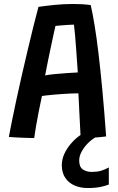

<svg xmlns="http://www.w3.org/2000/svg" viewBox="-20 -687 592 966"><path d="M527.5 155.5V241.5Q511.5 248 485.8 253.5Q460 259 421 259Q384 259 354.5 246Q325 233 308 207.2Q291 181.5 291 144.5Q291 115 303.5 87.5Q316 60 335.8 37Q355.5 14 377.5 -2.5Q399.5 -19 418.5 -26.5L469 -0.5Q449.5 8.5 428.2 28Q407 47.5 392.8 72Q378.5 96.5 378.5 120.5Q378.5 153 396.8 165.5Q415 178 442 178Q467.5 178 487 172.5Q506.5 167 527.5 155.5ZM152 7.5Q141.5 7.5 124.8 7Q108 6.5 89.2 5.8Q70.5 5 53.2 4Q36 3 24.5 2Q29.5 -25.5 39 -72.8Q48.5 -120 61.2 -179.5Q74 -239 88.8 -304Q103.5 -369 118.8 -433Q134 -497 148 -553.8Q162 -610.5 173.5 -652.5Q211 -658 256.5 -662.5Q302 -667 348 -667Q370 -667 392.8 -665.8Q415.5 -664.5 436.5 -661.5Q446.5 -617.5 456.2 -558Q466 -498.5 475.5 -418.8Q485 -339 494.8 -235.5Q504.5 -132 514 -0.5Q500.5 1.5 477.8 3.5Q455 5.5 430.2 6.5Q405.5 7.5 386 7.5Q385 -7 384 -29Q383 -51 381.5 -77Q380 -103 378.8 -129.2Q377.5 -155.5 376.5 -178.8Q375.5 -202 374.5 -217.5Q358.5 -217.5 337 -216.5Q315.5 -215.5 292.5 -214Q269.5 -212.5 248.5 -210.5Q227.5 -208.5 212 -206.8Q196.5 -205 191 -204Q182.5 -164.5 174.5 -124Q166.5 -83.5 160.8 -49.2Q155 -15 152 7.5ZM207 -307.5Q223 -311 253 -314Q283 -317 315.5 -319.2Q348 -321.5 371.5 -322.5Q370.5 -336 368.2 -368.5Q366 -401 363.2 -439.8Q360.5 -478.5 357.5 -512.2Q354.5 -546 352 -563Q341.5 -563 322 -561.8Q302.5 -560.5 284.5 -559Q266.5 -557.5 259 -556.5Q256 -543.5 250.2 -517.2Q244.5 -491 237.2 -456.5Q230 -422 222 -383.8Q214 -345.5 207 -307.5Z"/></svg>

Font: Grandstander Thin Medium
Style: Regular
Weight: 500
Version: Version 1.200